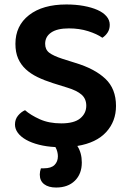

<svg xmlns="http://www.w3.org/2000/svg" viewBox="-20 -643 577 859"><path d="M254 -91Q312 -91 339 -113.5Q366 -136 366 -170Q366 -201 345 -219.5Q324 -238 281 -251L217 -271Q179 -283 148 -298Q117 -313 95 -333.5Q73 -354 61 -381.5Q49 -409 49 -447Q49 -528 110 -575.5Q171 -623 277 -623Q319 -623 354.5 -616.5Q390 -610 416 -598.5Q442 -587 456.5 -570Q471 -553 471 -532Q471 -512 461.5 -497.5Q452 -483 438 -474Q414 -491 374.5 -503.5Q335 -516 288 -516Q236 -516 209 -497.5Q182 -479 182 -447Q182 -421 200.5 -407Q219 -393 259 -380L316 -362Q403 -336 451 -291Q499 -246 499 -169Q499 -100 455 -52Q411 -4 326 10Q346 41 346 84Q346 135 315 165.5Q284 196 231 196Q197 196 177.5 181Q158 166 158 138Q158 125 163 110H176Q209 110 224 95Q239 80 239 56Q239 47 236.5 36.5Q234 26 228 15Q188 13 154.5 4.5Q121 -4 97 -17.5Q73 -31 60 -48.5Q47 -66 47 -86Q47 -109 60.5 -125.5Q74 -142 92 -150Q117 -128 158 -109.5Q199 -91 254 -91Z"/></svg>

Font: Baloo Chettan 2 SemiBold
Style: Regular
Weight: 600
Designer: Maithili Shingre, Unnati Kotecha and Ek Type
Foundry: Ek Type
Version: Version 1.640;hotconv 1.0.111;makeotfexe 2.5.65597; ttfautoh